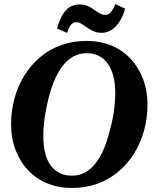

<svg xmlns="http://www.w3.org/2000/svg" viewBox="-20 -923 776 953"><path d="M337 10Q270 10 214.5 -13Q159 -36 119 -78.5Q79 -121 57 -179Q35 -237 35 -306Q35 -373 52 -435Q69 -497 101.5 -549Q134 -601 179.5 -639.5Q225 -678 283.5 -699Q342 -720 410 -720Q477 -720 532.5 -697Q588 -674 628 -631.5Q668 -589 690 -531Q712 -473 712 -404Q712 -337 695 -275Q678 -213 645.5 -161Q613 -109 567 -70.5Q521 -32 463.5 -11Q406 10 337 10ZM410 -659Q376 -659 347 -644Q318 -629 294.5 -600Q271 -571 252.5 -529.5Q234 -488 221 -435Q213 -403 207 -371Q201 -339 198 -308Q195 -277 195 -249Q195 -201 204 -164Q213 -127 231.5 -102Q250 -77 276.5 -64Q303 -51 337 -51Q371 -51 400 -66Q429 -81 452.5 -110Q476 -139 494 -180.5Q512 -222 525 -275Q534 -307 540 -339Q546 -371 549 -402Q552 -433 552 -461Q552 -509 542.5 -545.5Q533 -582 514.5 -607.5Q496 -633 470 -646Q444 -659 410 -659ZM484 -760Q466 -760 451 -765.5Q436 -771 423.5 -779Q411 -787 400 -794.5Q389 -802 379.5 -807.5Q370 -813 359 -813Q343 -813 332 -799.5Q321 -786 313 -760L263 -781Q274 -820 289 -847Q304 -874 325.5 -887.5Q347 -901 376 -901Q394 -901 408.5 -896Q423 -891 435 -883Q447 -875 457.5 -867.5Q468 -860 479 -854.5Q490 -849 502 -849Q513 -849 521.5 -855Q530 -861 537.5 -872.5Q545 -884 552 -903L601 -880Q590 -841 572.5 -814.5Q555 -788 533 -774Q511 -760 484 -760Z"/></svg>

Font: Roboto Serif 72pt SemiCondensed SemiBold
Style: Italic
Weight: 600
Width: 4
Italic angle: -10°
Designer: Greg Gazdowicz
Foundry: Commercial Type
Version: Version 1.008